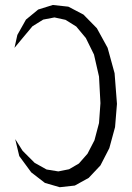

<svg xmlns="http://www.w3.org/2000/svg" viewBox="-20 -784 540 783"><path d="M258.8 -756.8 320.3 -724.6 375 -668.9 418.9 -588.9 447.3 -485.4 457 -360.4 449.2 -265.6 425.8 -179.7 389.6 -109.4 341.8 -58.6 285.2 -27.3 223.6 -20.5 163.1 -38.1 107.4 -81.1 58.6 -147.5 42 -216.8 72.3 -168.9 121.1 -120.1 169.9 -92.8 217.8 -85 261.7 -93.8 301.8 -117.2 336.9 -157.2 365.2 -211.9 383.8 -282.2 389.6 -363.3 383.8 -471.7 363.3 -561.5 330.1 -628.9 291 -675.8 247.1 -703.1 202.1 -712.9 156.2 -704.1 112.3 -676.8 72.3 -628.9 39.1 -588.9 50.8 -641.6 85.9 -704.1 135.7 -745.1 195.3 -763.7Z"/></svg>

Font: B2 Hana
Style: Regular
Weight: 500
Version: 2020-08-05; (max)